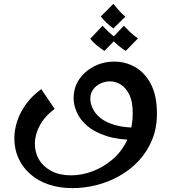

<svg xmlns="http://www.w3.org/2000/svg" viewBox="-20 -722 885 991"><path d="M354 249Q286 249 230.5 230Q175 211 135.5 176Q96 141 75 94Q54 47 54 -8Q54 -51 68.5 -96Q83 -141 114 -184Q145 -227 193 -262L262 -160Q211 -122 185.5 -74.5Q160 -27 160 20Q160 66 182 102.5Q204 139 246 161Q288 183 347 183Q401 183 456.5 162.5Q512 142 559.5 102Q607 62 636 1.5Q665 -59 665 -140Q665 -198 647.5 -233.5Q630 -269 603.5 -285.5Q577 -302 548 -302Q521 -302 497.5 -290.5Q474 -279 460 -259Q446 -239 446 -213Q446 -189 458.5 -162Q471 -135 499 -112.5Q527 -90 573.5 -76.5Q620 -63 690 -63L680 0Q591 0 529.5 -20Q468 -40 431 -71.5Q394 -103 377 -141Q360 -179 360 -215Q360 -270 388.5 -312Q417 -354 464.5 -379Q512 -404 571 -404Q628 -404 678 -375.5Q728 -347 759 -287.5Q790 -228 790 -135Q790 -60 764.5 1Q739 62 695.5 108.5Q652 155 595.5 186.5Q539 218 477.5 233.5Q416 249 354 249ZM565 -575Q546 -589 530.5 -604Q515 -619 500 -637L565 -702Q581 -683 594.5 -667.5Q608 -652 627 -636ZM519 -459Q499 -472 479.5 -488Q460 -504 446 -522L509 -589Q526 -571 543 -555Q560 -539 582 -524ZM629 -459Q609 -472 589.5 -488Q570 -504 556 -522L619 -589Q636 -571 653 -555Q670 -539 692 -524Z"/></svg>

Font: Marhey Light
Style: Regular
Weight: 400
Version: Version 1.000